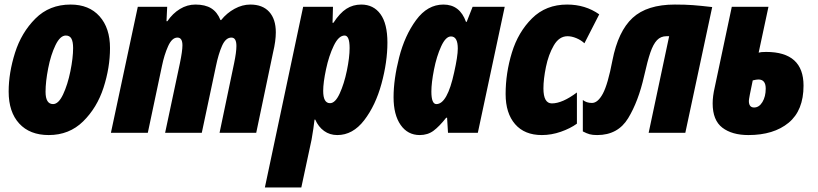

<svg xmlns="http://www.w3.org/2000/svg" viewBox="-20 -583 3590 843"><path d="M18 -181Q18 -263 46 -351.5Q74 -440 135.5 -501.5Q197 -563 290 -563Q371 -563 417 -511.5Q463 -460 463 -372Q463 -286 434.5 -198Q406 -110 345 -50Q284 10 194 10Q111 10 64.5 -40.5Q18 -91 18 -181ZM301 -372Q301 -400 293.5 -413.5Q286 -427 269 -427Q244 -427 223.5 -384.5Q203 -342 191.5 -283Q180 -224 180 -180Q180 -126 213 -126Q237 -126 257 -168.5Q277 -211 289 -270Q301 -329 301 -372Z M585 -553H714L711 -490H715Q738 -524 770 -543.5Q802 -563 838 -563Q881 -563 907.5 -546.5Q934 -530 948 -495H951Q976 -526 1010 -544.5Q1044 -563 1079 -563Q1133 -563 1162 -531Q1191 -499 1191 -441Q1191 -403 1179 -353L1105 0H944L1008 -306Q1018 -354 1018 -381Q1018 -418 996 -418Q971 -418 955 -382Q939 -346 928 -292L866 0H705L770 -306Q781 -359 781 -384Q781 -418 759 -418Q735 -418 718 -380Q701 -342 691 -293L629 0H467Z M1311 -553H1442L1440 -483H1444Q1472 -526 1501 -544.5Q1530 -563 1566 -563Q1620 -563 1650.5 -521Q1681 -479 1681 -396Q1681 -311 1655 -215.5Q1629 -120 1579 -55Q1529 10 1461 10Q1428 10 1403 -8Q1378 -26 1364 -58H1361Q1357 -21 1348 30L1303 240H1143ZM1515 -372Q1515 -427 1493 -427Q1467 -427 1445.5 -382.5Q1424 -338 1411.5 -279Q1399 -220 1399 -184Q1399 -130 1429 -130Q1452 -130 1471.5 -172.5Q1491 -215 1503 -273Q1515 -331 1515 -372Z M1708 -156Q1708 -235 1732.5 -331Q1757 -427 1807 -495Q1857 -563 1927 -563Q1999 -563 2026 -487H2029L2055 -553H2196L2078 0H1947L1943 -66H1939Q1909 -28 1883.5 -9Q1858 10 1823 10Q1770 10 1739 -34.5Q1708 -79 1708 -156ZM1974 -265Q1990 -336 1990 -370Q1990 -423 1960 -423Q1937 -423 1917 -379.5Q1897 -336 1885.5 -277.5Q1874 -219 1874 -181Q1874 -126 1896 -126Q1944 -126 1974 -265Z M2200 -170Q2200 -262 2227.5 -352Q2255 -442 2316 -502.5Q2377 -563 2470 -563Q2550 -563 2611 -520L2546 -393Q2531 -407 2510.5 -415.5Q2490 -424 2472 -424Q2435 -424 2411.5 -383.5Q2388 -343 2377 -289Q2366 -235 2366 -195Q2366 -129 2403 -129Q2449 -129 2513 -177V-40Q2484 -19 2442.5 -4.5Q2401 10 2359 10Q2283 10 2241.5 -38Q2200 -86 2200 -170Z M2539 -6V-144Q2555 -131 2579 -131Q2605 -131 2627 -172Q2649 -213 2669 -318Q2694 -446 2757.5 -504.5Q2821 -563 2943 -563Q2989 -563 3022 -560.5Q3055 -558 3107 -552L2989 0H2828L2918 -424H2906Q2881 -424 2864.5 -406.5Q2848 -389 2835.5 -352.5Q2823 -316 2808 -249Q2783 -138 2738 -64Q2693 10 2602 10Q2582 10 2569 6.5Q2556 3 2539 -6Z M3109 -129Q3109 -160 3118 -199L3193 -553H3354L3311 -352Q3321 -355 3344 -355Q3508 -355 3508 -207Q3508 -98 3442.5 -44Q3377 10 3266 10Q3194 10 3151.5 -22.5Q3109 -55 3109 -129ZM3342 -194Q3342 -234 3310 -234Q3301 -234 3285 -230Q3268 -150 3268 -140Q3268 -111 3291 -111Q3313 -111 3327.5 -135Q3342 -159 3342 -194Z"/></svg>

Font: Noto Sans UI CondBlack
Style: Italic
Weight: 900
Width: 3
Italic angle: -12°
Designer: Monotype Design Team
Foundry: Monotype Imaging Inc.
Version: Version 1.001